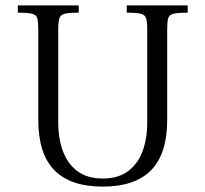

<svg xmlns="http://www.w3.org/2000/svg" viewBox="-20 -680 759 712"><path d="M361 12Q241 12 181.5 -49Q122 -110 122 -235V-571Q122 -598 118.5 -611.5Q115 -625 99 -629Q83 -633 46 -633V-660H272V-633Q236 -633 220 -629Q204 -625 200 -611.5Q196 -598 196 -571V-226Q196 -166 213.5 -119Q231 -72 267.5 -45Q304 -18 361 -18Q418 -18 454.5 -45Q491 -72 508.5 -119Q526 -166 526 -226V-571Q526 -598 522 -611.5Q518 -625 502.5 -629Q487 -633 450 -633V-660H676V-633Q639 -633 623 -629Q607 -625 603.5 -611.5Q600 -598 600 -571V-235Q600 -110 540.5 -49Q481 12 361 12Z"/></svg>

Font: Frank Ruhl Libre Light
Style: Regular
Weight: 300
Designer: Yanek Iontef
Foundry: Fontef
Version: Version 6.003;gftools[0.9.30]